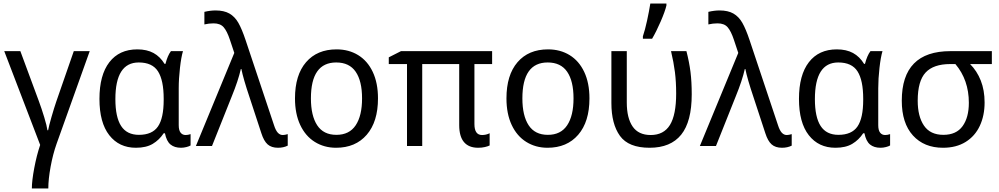

<svg xmlns="http://www.w3.org/2000/svg" viewBox="-20 -825 5647 1085"><path d="M300 -13Q279 46 266 117Q253 188 253 240H160Q160 197 173.5 125Q187 53 207 -6L4 -536H95L199 -255Q215 -212 230 -162.5Q245 -113 248 -89H252Q256 -112 271 -164Q286 -216 298 -251L397 -536H487Z M542 -266Q542 -401 598 -473.5Q654 -546 756 -546Q810 -546 847.5 -525.5Q885 -505 910 -464H915Q927 -511 946 -536H1014Q1004 -503 997 -441.5Q990 -380 990 -326V-118Q990 -89 1000.5 -75.5Q1011 -62 1029 -62Q1042 -62 1057 -67V-3Q1049 2 1033.5 6Q1018 10 1003 10Q966 10 943.5 -8.5Q921 -27 912 -72H905Q880 -34 843 -12Q806 10 748 10Q653 10 597.5 -61Q542 -132 542 -266ZM905 -261V-267Q905 -371 873 -421.5Q841 -472 764 -472Q632 -472 632 -265Q632 -163 664.5 -113Q697 -63 765 -63Q840 -63 872.5 -110Q905 -157 905 -261Z M1304 -526 1279 -601Q1263 -649 1244 -671Q1225 -693 1187 -693Q1161 -693 1135 -687V-758Q1169 -766 1198 -766Q1246 -766 1276.5 -748.5Q1307 -731 1327 -696Q1347 -661 1368 -598L1529 -116Q1538 -88 1550 -75Q1562 -62 1578 -62Q1589 -62 1606 -67V-2Q1582 10 1551 10Q1514 10 1492.5 -9Q1471 -28 1457 -72L1390 -276Q1355 -380 1344 -435H1341Q1326 -369 1290 -281L1178 0H1087Z M1879 10Q1812 10 1759 -23Q1706 -56 1676.5 -119Q1647 -182 1647 -269Q1647 -401 1709.5 -473.5Q1772 -546 1882 -546Q1951 -546 2004 -513.5Q2057 -481 2086.5 -418.5Q2116 -356 2116 -269Q2116 -137 2052.5 -63.5Q1989 10 1879 10ZM1881 -63Q1954 -63 1990 -117Q2026 -171 2026 -269Q2026 -367 1990 -419.5Q1954 -472 1880 -472Q1737 -472 1737 -269Q1737 -171 1772.5 -117Q1808 -63 1881 -63Z M2747 -72V-3Q2737 2 2720 6Q2703 10 2682 10Q2629 10 2602 -22Q2575 -54 2575 -118V-463H2366V0H2280V-463H2177V-501L2246 -536H2761V-463H2661V-124Q2661 -62 2704 -62Q2727 -62 2747 -72Z M3074 10Q3007 10 2954 -23Q2901 -56 2871.5 -119Q2842 -182 2842 -269Q2842 -401 2904.5 -473.5Q2967 -546 3077 -546Q3146 -546 3199 -513.5Q3252 -481 3281.5 -418.5Q3311 -356 3311 -269Q3311 -137 3247.5 -63.5Q3184 10 3074 10ZM3076 -63Q3149 -63 3185 -117Q3221 -171 3221 -269Q3221 -367 3185 -419.5Q3149 -472 3075 -472Q2932 -472 2932 -269Q2932 -171 2967.5 -117Q3003 -63 3076 -63Z M3435 -243V-536H3522V-246Q3522 -158 3555 -110Q3588 -62 3657 -62Q3731 -62 3766 -119Q3801 -176 3801 -296Q3801 -363 3794 -418Q3787 -473 3772 -536H3859Q3875 -474 3882 -418.5Q3889 -363 3889 -292Q3889 -138 3829.5 -64Q3770 10 3651 10Q3532 10 3483.5 -57Q3435 -124 3435 -243ZM3613 -620Q3625 -655 3636.5 -708Q3648 -761 3655 -805H3746V-794Q3738 -760 3713.5 -703.5Q3689 -647 3665 -606H3613Z M4152 -526 4127 -601Q4111 -649 4092 -671Q4073 -693 4035 -693Q4009 -693 3983 -687V-758Q4017 -766 4046 -766Q4094 -766 4124.5 -748.5Q4155 -731 4175 -696Q4195 -661 4216 -598L4377 -116Q4386 -88 4398 -75Q4410 -62 4426 -62Q4437 -62 4454 -67V-2Q4430 10 4399 10Q4362 10 4340.5 -9Q4319 -28 4305 -72L4238 -276Q4203 -380 4192 -435H4189Q4174 -369 4138 -281L4026 0H3935Z M4495 -266Q4495 -401 4551 -473.5Q4607 -546 4709 -546Q4763 -546 4800.5 -525.5Q4838 -505 4863 -464H4868Q4880 -511 4899 -536H4967Q4957 -503 4950 -441.5Q4943 -380 4943 -326V-118Q4943 -89 4953.5 -75.5Q4964 -62 4982 -62Q4995 -62 5010 -67V-3Q5002 2 4986.5 6Q4971 10 4956 10Q4919 10 4896.5 -8.5Q4874 -27 4865 -72H4858Q4833 -34 4796 -12Q4759 10 4701 10Q4606 10 4550.5 -61Q4495 -132 4495 -266ZM4858 -261V-267Q4858 -371 4826 -421.5Q4794 -472 4717 -472Q4585 -472 4585 -265Q4585 -163 4617.5 -113Q4650 -63 4718 -63Q4793 -63 4825.5 -110Q4858 -157 4858 -261Z M5309 10Q5202 10 5139 -59.5Q5076 -129 5076 -256Q5076 -536 5351 -536H5585V-463H5462Q5501 -424 5522.5 -369.5Q5544 -315 5544 -246Q5544 -172 5517 -114Q5490 -56 5437 -23Q5384 10 5309 10ZM5311 -63Q5384 -63 5419.5 -112Q5455 -161 5455 -244Q5455 -373 5379 -463H5350Q5255 -463 5210.5 -415Q5166 -367 5166 -256Q5166 -167 5201.5 -115Q5237 -63 5311 -63Z"/></svg>

Font: Noto Sans Display
Style: Regular
Weight: 400
Designer: Monotype Design team
Foundry: Monotype Imaging Inc.
Version: Version 1.000